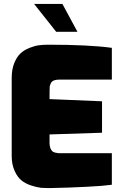

<svg xmlns="http://www.w3.org/2000/svg" viewBox="-20 -961 607 984"><path d="M377 -797.9H268.1L154.8 -940.9H299.8ZM235.8 2.9H226.6Q207.5 2.9 189.9 1.5Q168 -1 139.2 -10.5Q110.4 -20 89.8 -36.6Q69.3 -53.2 54.7 -85.7Q40 -118.2 40 -161.1V-562Q40 -605.5 53 -637.5Q65.9 -669.4 84.7 -687Q103.5 -704.6 130.4 -715.3Q157.2 -726.1 179.2 -729Q201.2 -731.9 226.1 -731.9Q436.5 -731.9 553.2 -715.8V-553.2H286.1Q249 -553.2 240.7 -534.7Q235.8 -524.9 234.9 -517.6Q233.9 -510.3 233.9 -453.1L502.9 -441.9V-280.8L233.9 -272V-228Q233.9 -212.9 238 -202.4Q242.2 -191.9 247.1 -186.8Q252 -181.6 262.2 -179Q272.5 -176.3 278.1 -176Q283.7 -175.8 553.2 -175.8V-14.2Q507.3 -7.8 428.2 -3.9Q335.9 1 235.8 2.9Z"/></svg>

Font: Squarion Black
Style: Regular
Weight: 900
Designer: Natanael Gama
Version: Version 1.00;September 12, 2019;FontCreator 11.5.0.2425 64-b